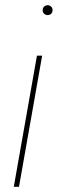

<svg xmlns="http://www.w3.org/2000/svg" viewBox="-20 -718 222 738"><path d="M33 0 122 -504H142L53 0ZM163 -660Q156 -660 150 -665Q144 -670 144 -679Q144 -688 150 -693Q156 -698 163 -698Q170 -698 176 -693Q182 -688 182 -679Q182 -670 176.5 -665Q171 -660 163 -660Z"/></svg>

Font: DM Sans Thin
Style: Italic
Weight: 250
Italic angle: -10°
Designer: Colophon Foundry, Jonny Pinhorn
Foundry: Colophon Foundry
Version: Version 4.004;gftools[0.9.30]